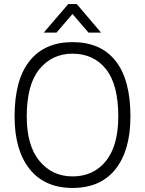

<svg xmlns="http://www.w3.org/2000/svg" viewBox="-20 -918 716 948"><path d="M317 -898H359L479 -757H417L338 -849L259 -757H196ZM52 -343Q52 -525 126.5 -617.5Q201 -710 338 -710Q477 -710 550.5 -617.5Q624 -525 624 -343Q624 -176 550.5 -83Q477 10 338 10Q201 10 126.5 -83Q52 -176 52 -343ZM338 -47Q442 -47 503 -123Q564 -199 564 -343Q564 -501 503 -577Q442 -653 338 -653Q238 -653 175 -577Q112 -501 112 -343Q112 -199 175 -123Q238 -47 338 -47Z"/></svg>

Font: Haskoy Light
Style: Regular
Weight: 300
Designer: Ertekin Erdin
Foundry: Ertekin Erdin
Version: Version 2.000; ttfautohint (v1.8.4.7-5d5b)